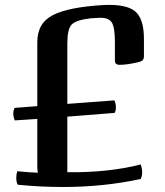

<svg xmlns="http://www.w3.org/2000/svg" viewBox="-20 -734 660 767"><path d="M51 4Q45 -6 45 -23Q45 -38 49 -50Q85 -46 131 -44Q129 -58 129 -67V-259L39 -253Q33 -268 33 -281Q33 -291 38 -303L129 -310V-566Q129 -642 192 -674Q255 -706 395 -714Q485 -718 520 -688.5Q555 -659 555 -579V-508Q555 -492 538 -487Q490 -475 457 -475Q439 -475 439 -493V-565Q439 -624 427 -643.5Q415 -663 382 -663Q373 -663 343 -661Q283 -654 266 -635.5Q249 -617 249 -561V-319L437 -333Q443 -320 443 -305Q443 -292 438 -283L249 -268V-46Q412 -44 542 -77Q554 -43 542 -19Q394 13 232 13Q142 13 51 4Z"/></svg>

Font: Federant
Style: Medium
Weight: 500
Designer: Cyreal (www.cyreal.org)
Foundry: Cyreal (www.cyreal.org)
Version: Version 1.010